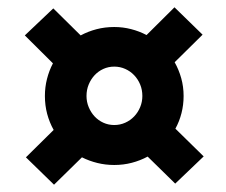

<svg xmlns="http://www.w3.org/2000/svg" viewBox="-20 -600 620 526"><path d="M103 -337Q103 -361.5 108.8 -384Q114.5 -406.5 125 -426.5L48 -503L126 -577L201 -503Q221.5 -514 244.5 -520Q267.5 -526 293 -526Q317 -526 339.2 -520.2Q361.5 -514.5 381.5 -504L458 -580L535 -505L458.5 -429.5Q470 -409 476.5 -385.8Q483 -362.5 483 -337Q483 -312.5 477.2 -290Q471.5 -267.5 460.5 -247.5L538 -171.5L460 -97L384.5 -171Q364 -160 341 -154Q318 -148 293 -148Q269 -148 246.8 -153.5Q224.5 -159 204.5 -169L128 -94L51 -169L127 -244Q115.5 -264.5 109.2 -288Q103 -311.5 103 -337ZM217 -337Q217 -321 223 -306.5Q229 -292 239.2 -281Q249.5 -270 263.2 -263.8Q277 -257.5 293 -257.5Q309 -257.5 323 -263.8Q337 -270 347.5 -281Q358 -292 364 -306.5Q370 -321 370 -337Q370 -354 364 -368.5Q358 -383 347.5 -394Q337 -405 323 -411.2Q309 -417.5 293 -417.5Q277 -417.5 263.2 -411.2Q249.5 -405 239.2 -394Q229 -383 223 -368.5Q217 -354 217 -337Z"/></svg>

Font: Lato Black
Style: Italic
Weight: 900
Italic angle: -7°
Designer: Lukasz Dziedzic
Foundry: tyPoland Lukasz Dziedzic
Version: Version 2.007; 2014-02-27